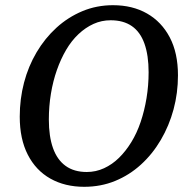

<svg xmlns="http://www.w3.org/2000/svg" viewBox="-20 -703 719 739"><path d="M304 16Q230 16 174 -15.5Q118 -47 87 -107.5Q56 -168 56 -254Q56 -322 72.5 -385Q89 -448 121 -502Q153 -556 197.5 -596.5Q242 -637 297 -660Q352 -683 415 -683Q490 -683 546 -651Q602 -619 633.5 -559Q665 -499 665 -413Q665 -345 648 -282Q631 -219 599 -164.5Q567 -110 522.5 -69.5Q478 -29 423 -6.5Q368 16 304 16ZM314 -41Q349 -41 380.5 -55.5Q412 -70 438 -95.5Q464 -121 485.5 -156Q507 -191 521.5 -234Q536 -277 544 -325.5Q552 -374 552 -425Q552 -490 536 -535Q520 -580 487.5 -602.5Q455 -625 406 -625Q371 -625 340 -611Q309 -597 282 -571.5Q255 -546 234.5 -511Q214 -476 199 -433.5Q184 -391 176 -342.5Q168 -294 168 -243Q168 -178 184 -133Q200 -88 232.5 -64.5Q265 -41 314 -41Z"/></svg>

Font: Source Serif 4 Medium
Style: Italic
Weight: 500
Italic angle: -12°
Designer: Frank Grießhammer
Foundry: Adobe Systems Incorporated
Version: Version 4.004;hotconv 1.0.116;makeotfexe 2.5.65601